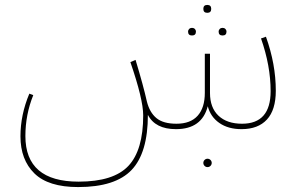

<svg xmlns="http://www.w3.org/2000/svg" viewBox="-20 -524 1211 779"><path d="M837 -488Q837 -472 821 -472Q805 -472 805 -488Q805 -504 821 -504Q837 -504 837 -488ZM743 -396Q743 -402 747.5 -406.5Q752 -411 759 -411Q766 -411 770.5 -406.5Q775 -402 775 -396Q775 -380 759 -380Q743 -380 743 -396ZM867 -396Q867 -402 871.5 -406.5Q876 -411 883 -411Q890 -411 894.5 -406.5Q899 -402 899 -396Q899 -380 883 -380Q867 -380 867 -396ZM1059 -375Q1099 -264 1099 -156Q1099 -78 1063 -39Q1027 0 960 0Q906 0 870 -25Q834 -50 823 -93Q799 0 694 0Q610 0 580 -58Q580 96 514 165.5Q448 235 297 235Q176 235 119.5 179.5Q63 124 63 29Q63 -58 99 -144L115 -138Q83 -59 83 28Q83 213 299 213Q441 213 501 149Q561 85 561 -56Q561 -121 509 -272L530 -281Q562 -175 576 -112Q587 -68 614.5 -45Q642 -22 696 -22Q753 -22 782 -54.5Q811 -87 811 -147V-306H832V-147Q832 -87 866.5 -54.5Q901 -22 962 -22Q1078 -22 1078 -154Q1078 -257 1039 -368ZM810 125Q815 120 822 120Q829 120 834 125Q839 130 839 137Q839 144 834 149Q829 154 822 154Q815 154 810 149Q805 144 805 137Q805 130 810 125Z"/></svg>

Font: FiraGO Thin
Style: Regular
Weight: 100
Designer: bBox Type
Foundry: bBox Type GmbH
Version: Version 1.001;PS 001.001;hotconv 1.0.88;makeotf.lib2.5.64775